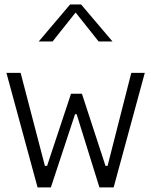

<svg xmlns="http://www.w3.org/2000/svg" viewBox="-20 -818 660 838"><path d="M70 -500 176 -94H185.5L290 -409H337.5L440.5 -94H449.5L553 -500H612L476 0H414L314.5 -319.5H307.5L202 0H144L8 -500ZM286 -798.5H334L471 -637H410.5L296 -781H324L209.5 -637H149Z"/></svg>

Font: Monaspace Neon Var
Style: Regular
Weight: 400
Designer: Riley Cran and the Lettermatic Team
Version: Version 1.000 (Monaspace Neon Var)